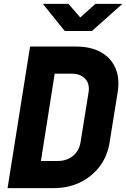

<svg xmlns="http://www.w3.org/2000/svg" viewBox="-20 -970 651 990"><path d="M19 0 135 -730H372Q448 -730 500 -701Q552 -672 575 -619.5Q598 -567 587 -496L545 -235Q534 -165 494 -112Q454 -59 393 -29.5Q332 0 256 0ZM191 -140H278Q324 -140 356 -166Q388 -192 395 -235L437 -496Q443 -538 419 -564Q395 -590 349 -590H262ZM314 -810 201 -950H333L394 -880L472 -950H611L454 -810Z"/></svg>

Font: JetBrains Mono NL ExtraBold
Style: Italic
Weight: 800
Italic angle: -9°
Monospace: yes
Designer: Philipp Nurullin, Konstantin Bulenkov
Foundry: JetBrains
Version: Version 2.305; ttfautohint (v1.8.4.7-5d5b)